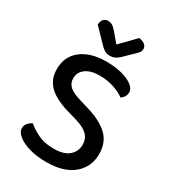

<svg xmlns="http://www.w3.org/2000/svg" viewBox="-201 -925 930 1042"><g transform="rotate(30 264.5 -403.5)"><path d="M256 -69Q319 -69 350.5 -96.5Q382 -124 382 -166Q382 -203 358 -227Q334 -251 282 -266L204 -289Q159 -304 125.5 -325Q92 -346 73.5 -377.5Q55 -409 55 -453Q55 -532 113 -577Q171 -622 269 -622Q324 -622 367 -610.5Q410 -599 434.5 -580Q459 -561 459 -538Q459 -523 451 -510.5Q443 -498 431 -491Q407 -510 365.5 -524Q324 -538 275 -538Q220 -538 188.5 -515Q157 -492 157 -453Q157 -422 179.5 -402.5Q202 -383 251 -369L310 -351Q392 -327 438.5 -284Q485 -241 485 -166Q485 -86 425.5 -36Q366 14 257 14Q196 14 150 0.5Q104 -13 77.5 -34.5Q51 -56 51 -79Q51 -99 63 -112Q75 -125 90 -132Q114 -110 155.5 -89.5Q197 -69 256 -69ZM268 -729Q287 -748 310 -771.5Q333 -795 358 -821Q378 -820 393 -809Q408 -798 408 -781Q408 -768 400 -757.5Q392 -747 377 -734L324 -682Q309 -669 296.5 -663.5Q284 -658 268 -658Q250 -658 236.5 -665Q223 -672 210 -686L127 -772Q127 -794 138 -806Q149 -818 167 -818Q180 -818 192 -811.5Q204 -805 220 -786Z"/></g></svg>

Font: Baloo Tamma 2 Medium
Style: Regular
Weight: 500
Designer: Divya Kowshik, Shuchita Grover and Ek Type
Foundry: Ek Type
Version: Version 1.700